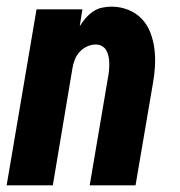

<svg xmlns="http://www.w3.org/2000/svg" viewBox="-22 -558 542 578"><path d="M-2 0 88 -530H226L218 -479Q226 -492 236 -503.5Q246 -515 258.5 -523.5Q271 -532 285.5 -535Q300 -538 314 -538Q340 -538 364 -528.5Q388 -519 405 -501Q422 -483 431 -459Q440 -435 443 -410Q446 -385 444.5 -358Q443 -331 438 -305L386 0H248L303 -324Q305 -334 306 -344.5Q307 -355 307 -366Q307 -377 305 -387Q303 -397 298.5 -405.5Q294 -414 285.5 -419Q277 -424 266 -424Q253 -424 240 -418Q227 -412 217.5 -401.5Q208 -391 203 -378Q198 -365 196 -352L137 0Z"/></svg>

Font: iosevka_custom_sans_ss08 Heavy
Style: Italic
Weight: 900
Italic angle: -10°
Designer: Belleve Invis
Foundry: Belleve Invis
Version: Version 10.3.0; ttfautohint (v1.8.3)